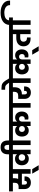

<svg xmlns="http://www.w3.org/2000/svg" viewBox="2585 -3673 1349 6593"><g transform="rotate(-90 3259.5 -376.5)"><path d="M436 -543Q436 -477.5 412.1 -428.2H589.8V-608.9H436ZM-17.1 -608.9V-740.2H845.2V-608.9H747.1V0H589.8V-299.8H217.8V-202.1Q217.8 -169.4 233.9 -147.9Q248.5 -125 283.2 -125Q313.5 -125 330.1 -146Q346.2 -165 346.2 -195.8V-209H497.1Q498 -204.1 498 -196.8V-187Q498 -97.2 441.9 -43.9Q386.2 8.8 286.1 8.8Q228.5 8.8 189 -7.8Q148.9 -23.9 119.1 -55.2Q90.3 -84 77.1 -124Q63 -167.5 63 -210V-412.1H137.2Q177.7 -412.1 205.1 -421.9Q231.9 -430.7 249 -449.2Q264.2 -464.4 272 -490.2Q278.8 -512.7 278.8 -543V-608.9Z M721.7 277.8 592.8 55.2H748.5L882.8 277.8Z M1147.5 -187Q1176.8 -187 1196.8 -196.8Q1218.8 -206.1 1231.4 -222.2Q1248 -243.7 1253.4 -257.8Q1260.7 -277.3 1260.7 -297.9V-298.8Q1260.7 -320.8 1253.4 -340.8Q1246.6 -358.9 1231.4 -376Q1217.8 -391.1 1196.8 -399.9Q1174.3 -409.2 1147.5 -409.2Q1097.2 -409.2 1065.4 -378.9Q1034.7 -348.1 1034.7 -298.8Q1034.7 -247.1 1065.4 -217.8Q1096.2 -187 1147.5 -187ZM810.5 -608.9V-740.2H1511.7V-608.9H1413.6V0H1260.7V-133.8Q1206.5 -62 1104.5 -62Q1050.3 -62 1010.7 -80.1Q966.8 -99.6 939.5 -130.9Q910.6 -162.6 895.5 -207Q880.9 -250 880.9 -303.2Q880.9 -356 896.5 -396Q910.6 -436.5 940.4 -469.2Q967.3 -499 1010.7 -518.1Q1051.8 -535.2 1104.5 -535.2Q1156.2 -535.2 1195.8 -517.1Q1235.8 -496.6 1260.7 -464.8V-608.9Z M1256.8 -770Q1256.8 -826.7 1268.6 -875Q1282.7 -924.8 1309.6 -957Q1339.4 -992.7 1384.8 -1012.2Q1428.2 -1030.8 1496.6 -1030.8Q1564.5 -1030.8 1609.9 -1011.2Q1652.3 -992.2 1682.6 -956.1Q1709.5 -920.4 1721.7 -873Q1732.4 -822.3 1732.4 -770V-740.2H1830.6V-608.9H1732.4V0H1575.7V-608.9H1477.5V-740.2H1580.6V-777.8Q1580.6 -795.9 1577.6 -818.8Q1575.2 -837.9 1565.4 -857.9Q1556.2 -877.4 1540.5 -888.2Q1522.9 -898.9 1496.6 -898.9Q1468.8 -898.9 1449.7 -888.2Q1432.6 -876.5 1423.8 -857.9Q1414.1 -837.9 1411.6 -818.8Q1408.7 -795.9 1408.7 -777.8V-705.1H1256.8Z M2228.5 -139.2Q2205.1 -103.5 2166.5 -84Q2127.4 -64 2072.3 -64Q2022.9 -64 1986.3 -82Q1946.8 -100.1 1922.4 -129.9Q1894 -163.1 1881.3 -204.1Q1866.7 -247.1 1866.7 -297.9Q1866.7 -350.1 1881.3 -393.1Q1894 -432.6 1922.4 -465.8Q1949.7 -497.6 1989.3 -514.2Q2027.3 -530.8 2078.6 -530.8Q2134.3 -530.8 2169.4 -512.2Q2205.1 -493.2 2228.5 -460.9V-608.9H1796.4V-740.2H2795.4V-608.9H2379.4V-460.9Q2402.3 -492.7 2437.5 -512.2Q2469.7 -530.8 2523.4 -530.8Q2573.7 -530.8 2609.4 -513.2Q2647.5 -494.6 2672.4 -463.9Q2700.2 -429.7 2712.4 -392.1Q2725.6 -350.1 2725.6 -301.8Q2725.6 -249 2710.4 -206.1Q2692.4 -160.2 2667.5 -133.8Q2638.2 -102.5 2602.5 -88.9Q2565.4 -74.2 2519.5 -74.2Q2507.8 -74.2 2485.4 -76.2Q2470.7 -77.6 2451.7 -82V-205.1Q2461.9 -202.1 2476.6 -202.1Q2516.6 -202.1 2541.5 -227.1Q2566.4 -252 2566.4 -297.9Q2566.4 -341.3 2541.5 -369.1Q2516.6 -397 2473.6 -397Q2425.3 -397 2402.3 -365.2Q2379.4 -333.5 2379.4 -288.1V0H2228.5ZM2025.4 -296.9Q2025.4 -251 2053.7 -224.1Q2082 -195.8 2126.5 -195.8Q2149.4 -195.8 2170.4 -205.1Q2187 -212.4 2202.6 -228Q2214.8 -240.2 2222.7 -261.2Q2228.5 -279.8 2228.5 -297.9Q2228.5 -337.4 2203.6 -368.2Q2178.2 -397.9 2127.4 -397.9Q2083 -397.9 2054.7 -371.1Q2025.4 -341.8 2025.4 -296.9Z M3114.3 -740.2V-608.9H3016.1V0H2859.4V-608.9H2761.2V-740.2Z M3560.1 -556.2Q3560.1 -501 3548.3 -455.1Q3536.6 -408.7 3509.3 -374Q3480.5 -339.4 3435.1 -319.8Q3388.2 -299.8 3320.3 -299.8H3314.9V-200.2Q3314.9 -168.9 3330.1 -147Q3342.8 -125 3376 -125Q3404.3 -125 3421.4 -145Q3436 -165 3436 -195.8V-224.1H3587.4V-201.2Q3587.4 -105 3533.2 -47.9Q3479.5 8.8 3379.4 8.8Q3320.8 8.8 3284.2 -7.8Q3242.2 -25.4 3216.3 -54.2Q3187.5 -83 3174.3 -123Q3160.2 -164.6 3160.2 -208V-425.8H3261.2Q3339.8 -425.8 3372.1 -460.9Q3403.3 -495.1 3403.3 -556.2V-608.9H3080.1V-740.2H3645V-608.9H3560.1Z M3714.8 -740.2Q3687.5 -781.7 3666 -811Q3641.1 -840.8 3625 -851.1Q3602.1 -866.2 3583 -870.1Q3563 -874 3526.9 -874H3475.1V-1000H3523.9Q3579.6 -1000 3624 -992.2Q3665 -985.4 3704.1 -957Q3739.3 -930.7 3776.9 -878.9Q3814 -826.7 3861.8 -740.2H3963.9V-608.9H3865.7V0H3709V-608.9H3610.8V-740.2Z M4362.8 -139.2Q4339.4 -103.5 4300.8 -84Q4261.7 -64 4206.5 -64Q4157.2 -64 4120.6 -82Q4081.1 -100.1 4056.6 -129.9Q4028.3 -163.1 4015.6 -204.1Q4001 -247.1 4001 -297.9Q4001 -350.1 4015.6 -393.1Q4028.3 -432.6 4056.6 -465.8Q4084 -497.6 4123.5 -514.2Q4161.6 -530.8 4212.9 -530.8Q4268.6 -530.8 4303.7 -512.2Q4339.4 -493.2 4362.8 -460.9V-608.9H3930.7V-740.2H4929.7V-608.9H4513.7V-460.9Q4536.6 -492.7 4571.8 -512.2Q4604 -530.8 4657.7 -530.8Q4708 -530.8 4743.7 -513.2Q4781.7 -494.6 4806.6 -463.9Q4834.5 -429.7 4846.7 -392.1Q4859.9 -350.1 4859.9 -301.8Q4859.9 -249 4844.7 -206.1Q4826.7 -160.2 4801.8 -133.8Q4772.5 -102.5 4736.8 -88.9Q4699.7 -74.2 4653.8 -74.2Q4642.1 -74.2 4619.6 -76.2Q4605 -77.6 4585.9 -82V-205.1Q4596.2 -202.1 4610.8 -202.1Q4650.9 -202.1 4675.8 -227.1Q4700.7 -252 4700.7 -297.9Q4700.7 -341.3 4675.8 -369.1Q4650.9 -397 4607.9 -397Q4559.6 -397 4536.6 -365.2Q4513.7 -333.5 4513.7 -288.1V0H4362.8ZM4159.7 -296.9Q4159.7 -251 4188 -224.1Q4216.3 -195.8 4260.7 -195.8Q4283.7 -195.8 4304.7 -205.1Q4321.3 -212.4 4336.9 -228Q4349.1 -240.2 4356.9 -261.2Q4362.8 -279.8 4362.8 -297.9Q4362.8 -337.4 4337.9 -368.2Q4312.5 -397.9 4261.7 -397.9Q4217.3 -397.9 4189 -371.1Q4159.7 -341.8 4159.7 -296.9Z M4806.6 277.8 4677.7 55.2H4833.5L4967.8 277.8Z M5539.6 -608.9V0H5382.8V-356.9H5257.8Q5197.8 -356.9 5161.6 -328.1Q5124.5 -299.8 5124.5 -242.2Q5124.5 -188.5 5155.8 -157.2Q5188 -125 5249.5 -125H5268.6V-1H5225.6Q5174.3 -1 5124.5 -15.1Q5077.6 -28.8 5042.5 -59.1Q5006.3 -89.4 4986.8 -134.8Q4965.8 -180.2 4965.8 -245.1Q4965.8 -309.1 4988.8 -356Q5012.7 -404.3 5049.8 -433.1Q5089.4 -463.9 5140.6 -478Q5195.8 -492.2 5249.5 -492.2H5382.8V-608.9H4895.5V-740.2H5637.7V-608.9Z M5603 -608.9V-740.2H5701.2Q5705.6 -807.1 5736.3 -859.9Q5767.1 -915.5 5820.3 -952.1Q5876 -990.7 5950.2 -1011.2Q6023.9 -1030.8 6118.2 -1030.8Q6215.8 -1030.8 6291 -1008.8Q6365.7 -986.3 6423.3 -944.8Q6476.6 -905.3 6507.3 -848.1Q6536.1 -790.5 6536.1 -723.1V-705.1H6378.9V-720.2Q6378.9 -768.6 6356.9 -801.8Q6333.5 -837.4 6299.3 -858.9Q6261.7 -881.8 6215.3 -892.1Q6167 -902.8 6118.2 -902.8Q6068.4 -902.8 6023.9 -894Q5974.1 -882.8 5941.9 -865.2Q5907.7 -846.2 5884.3 -814Q5860.8 -781.2 5857.9 -740.2H5956.1V-608.9H5857.9V0H5701.2V-608.9Z"/></g></svg>

Font: PoppinsZ
Style: Bold
Weight: 700
Designer: Ninad Kale (Devanagari), Jonny Pinhorn (Latin)
Foundry: Indian Type Foundry
Version: Version 3.002;FEAKit 1.0